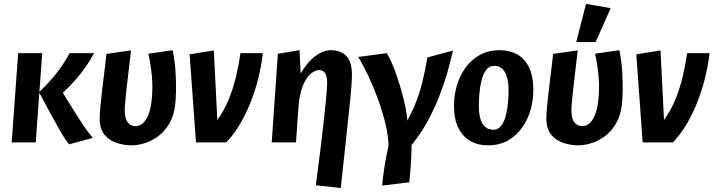

<svg xmlns="http://www.w3.org/2000/svg" viewBox="-20 -718 3603 968"><path d="M327.9 9.7Q319.7 -1.1 308.9 -16.9Q298.1 -32.8 281.7 -60.9Q265.4 -89.1 240.5 -134.7Q215.5 -180.3 178.2 -250.2L160.2 0H38.9L71.5 -450H192.8L178.7 -254.8Q183.2 -258.9 187.4 -263Q191.7 -267.1 195.7 -272.2Q234.6 -309.1 269.2 -354.4Q303.7 -399.7 331.2 -450H454Q437.3 -417.1 413 -382.2Q388.8 -347.3 359.3 -313.9Q329.9 -280.4 296.5 -250.1Q334.3 -188.8 359 -149.9Q383.6 -111 399.5 -87.3Q415.4 -63.6 426.7 -49.2Q438 -34.9 448.1 -22.7Z M641.6 14.9Q603.7 14.3 566.8 2Q529.8 -10.4 506.1 -40Q482.5 -69.5 482.5 -120.6Q482.5 -140.9 485.5 -174.9Q488.5 -209 493.3 -249.3Q498.1 -289.7 502.8 -329Q507.6 -368.4 511.4 -399.8Q515.1 -431.3 516.6 -446.3L640.5 -463.9Q639 -449.9 635.4 -419.3Q631.9 -388.6 627.4 -351Q622.8 -313.4 618.6 -275.6Q614.3 -237.7 611.5 -207.4Q608.8 -177.1 608.8 -162.3Q608.8 -120.8 623.7 -101.3Q638.6 -81.8 663.8 -81.8Q682.1 -81.8 698.3 -94.8Q714.5 -107.9 726.9 -136.5Q739.3 -165.1 744.2 -210.6Q751.5 -273.5 745.6 -334.9Q739.8 -396.3 728.1 -447.3L850.5 -464.9Q861.1 -414.2 864.7 -360.4Q868.2 -306.6 867.4 -260.7Q866.5 -214.7 862.6 -185.6Q856 -132.5 833.2 -94.2Q810.4 -55.9 778.7 -32Q747 -8 711 3.4Q675 14.9 641.6 14.9Z M968.1 0 936 -444 1058 -463.7 1075.7 -113.2Q1109.6 -159.6 1132.6 -215.4Q1155.5 -271.2 1169.8 -331.2Q1184.1 -391.3 1192.3 -450H1305.1Q1298.4 -388 1282.3 -323.7Q1266.2 -259.4 1242.3 -199.5Q1218.4 -139.7 1187.6 -88.5Q1156.7 -37.3 1120.4 0Z M1349.9 0 1380.9 -446.9 1490.2 -464.9 1495.8 -348Q1530.8 -406.5 1570.4 -435.7Q1610 -464.9 1648 -464.9Q1698.6 -464.9 1726.5 -435.3Q1754.3 -405.7 1754.3 -341.1Q1754.3 -302.1 1746.3 -219.8Q1738.2 -137.5 1725.4 -22.8Q1712.6 91.9 1698 229.8L1572.3 216.1Q1584 128.7 1594.3 45.3Q1604.5 -38.1 1612.5 -109.1Q1620.5 -180.1 1624.9 -229.8Q1629.4 -279.5 1629.4 -298.9Q1629.4 -335.3 1618.5 -350.1Q1607.6 -364.8 1587.9 -364.8Q1577.6 -364.8 1562.9 -357.4Q1548.2 -350 1532.2 -330.7Q1516.3 -311.4 1503.6 -276.4Q1490.8 -241.4 1485.5 -186.7L1472.2 0Z M1785.7 -430.9 1930.2 -450Q1951.4 -414.1 1969.7 -365.3Q1988 -316.4 2002.1 -266.4Q2016.2 -216.4 2024.8 -174.3Q2033.3 -132.2 2033.9 -110Q2059.3 -156.8 2077.4 -203.2Q2095.6 -249.6 2109.4 -304.2Q2123.1 -358.9 2134.7 -428.3L2263.7 -463.3Q2253.7 -417.1 2236.9 -357.8Q2220 -298.5 2195 -233.9Q2170.1 -169.3 2135.2 -105.7Q2100.4 -42.1 2055.1 13.3Q2054.1 62.3 2051.4 109.5Q2048.6 156.7 2043.1 201L1906.3 217.7Q1911.3 168.7 1918.9 119.6Q1926.5 70.4 1938.9 15.3Q1937.9 -30.3 1924.6 -88.1Q1911.3 -145.8 1889.2 -208Q1867.1 -270.1 1840.3 -328Q1813.5 -385.9 1785.7 -430.9Z M2438 14.9Q2391.6 14.9 2353.1 -6.1Q2314.6 -27 2291.7 -71.7Q2268.8 -116.4 2268.8 -186.1Q2268.8 -236.3 2283 -285.5Q2297.1 -334.7 2325.9 -375.4Q2354.7 -416.1 2398.3 -440.5Q2441.9 -464.9 2499.7 -464.9Q2549.4 -464.9 2587.4 -443.9Q2625.4 -423 2647.1 -378.6Q2668.9 -334.1 2668.9 -263.9Q2668.9 -213.7 2655 -164.5Q2641.1 -115.3 2612.3 -74.6Q2583.6 -33.9 2540.5 -9.5Q2497.4 14.9 2438 14.9ZM2467.3 -63.9Q2491.9 -63.9 2507.1 -84.1Q2522.2 -104.3 2530.3 -135.9Q2538.4 -167.5 2541.3 -202.3Q2544.1 -237.2 2544.1 -266Q2544.1 -319.6 2525.9 -352.9Q2507.7 -386.1 2470.9 -386.1Q2446.3 -386.1 2430.9 -365.4Q2415.5 -344.7 2407.6 -312.6Q2399.8 -280.5 2396.9 -245.9Q2394.1 -211.3 2394.1 -184Q2394.1 -123.8 2413.2 -93.9Q2432.4 -63.9 2467.3 -63.9Z M2893.6 14.9Q2855.7 14.3 2818.8 2Q2781.8 -10.4 2758.1 -40Q2734.5 -69.5 2734.5 -120.6Q2734.5 -140.9 2737.5 -174.9Q2740.5 -209 2745.3 -249.3Q2750.1 -289.7 2754.8 -329Q2759.6 -368.4 2763.4 -399.8Q2767.1 -431.3 2768.6 -446.3L2892.5 -463.9Q2891 -449.9 2887.4 -419.3Q2883.9 -388.6 2879.4 -351Q2874.8 -313.4 2870.6 -275.6Q2866.3 -237.7 2863.5 -207.4Q2860.8 -177.1 2860.8 -162.3Q2860.8 -120.8 2875.7 -101.3Q2890.6 -81.8 2915.8 -81.8Q2934.1 -81.8 2950.3 -94.8Q2966.5 -107.9 2978.9 -136.5Q2991.3 -165.1 2996.2 -210.6Q3003.5 -273.5 2997.6 -334.9Q2991.8 -396.3 2980.1 -447.3L3102.5 -464.9Q3113.1 -414.2 3116.7 -360.4Q3120.2 -306.6 3119.4 -260.7Q3118.5 -214.7 3114.6 -185.6Q3108 -132.5 3085.2 -94.2Q3062.4 -55.9 3030.7 -32Q2999 -8 2963 3.4Q2927 14.9 2893.6 14.9ZM2885.1 -505.9 2934.5 -698.2 3059.1 -676.9 2982.8 -505.9Z M3220.1 0 3188 -444 3310 -463.7 3327.7 -113.2Q3361.6 -159.6 3384.6 -215.4Q3407.5 -271.2 3421.8 -331.2Q3436.1 -391.3 3444.3 -450H3557.1Q3550.4 -388 3534.3 -323.7Q3518.2 -259.4 3494.3 -199.5Q3470.4 -139.7 3439.6 -88.5Q3408.7 -37.3 3372.4 0Z"/></svg>

Font: Ancizar Sans Thin
Style: Italic
Weight: 100
Italic angle: -4°
Designer: Cesar Puertas, Viviana Monsalve, Julian Moncada, Julian Prieto, Jose Castro, Mariel Hernandez, Felipe Aragon, Sara Alarc
Version: Version 8.100